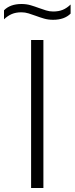

<svg xmlns="http://www.w3.org/2000/svg" viewBox="-60 -940 373 960"><path d="M95.5 0V-740H157V0ZM205.5 -841Q181 -841 159.8 -847.2Q138.5 -853.5 118.5 -861Q100.5 -867.5 83 -873Q65.5 -878.5 47 -878.5Q19.5 -878.5 -1 -869.8Q-21.5 -861 -40 -843.5V-888.5Q-9 -920 47.5 -920Q72 -920 93.2 -913.8Q114.5 -907.5 134.5 -900Q152.5 -893.5 170 -888Q187.5 -882.5 206 -882.5Q233.5 -882.5 254 -891Q274.5 -899.5 293 -917.5V-872Q262 -841 205.5 -841Z"/></svg>

Font: Encode Sans SemiExpanded SemiExpanded Light
Style: Regular
Weight: 300
Width: 6
Designer: Multiple Designers
Foundry: Impallari Type
Version: Version 3.000; ttfautohint (v1.8.3) -l 8 -r 50 -G 200 -x 14 